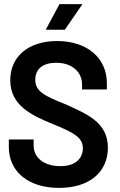

<svg xmlns="http://www.w3.org/2000/svg" viewBox="-20 -908 583 936"><path d="M268 8C414 8 506 -67 506 -189C506 -314 398 -354 301 -399C195 -441 152 -463 152 -519C152 -572 189 -602 254 -602C334 -602 380 -554 380 -497V-472H501V-502C501 -627 403 -708 258 -708C123 -708 30 -636 30 -517C30 -392 137 -345 238 -303C335 -263 384 -240 384 -185C384 -138 350 -98 275 -98C191 -98 144 -142 144 -198V-228H23V-192C23 -72 117 8 268 8ZM203 -763H296L382 -888H270Z"/></svg>

Font: Vanilla Cream
Style: Bold
Weight: 700
Designer: Jeremy Tribby, Jinavaṁso
Foundry: Tribby Type
Version: Version 1.422;Glyphs 3.1.2 (3151)